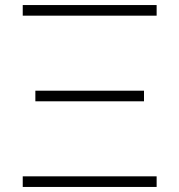

<svg xmlns="http://www.w3.org/2000/svg" viewBox="-20 -740 710 760"><path d="M70 -678V-720H600V-678ZM70 0V-42H600V0ZM120 -339V-381H550V-339Z"/></svg>

Font: Vela Sans GX ExtLt
Style: Regular
Weight: 200
Designer: Principal design: Mikhail Sharanda - project Manrope.
Design modification: Ravid Balaliev
Foundry: Mikhail Sharanda
Version: Version 1.001